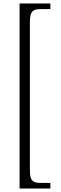

<svg xmlns="http://www.w3.org/2000/svg" viewBox="-20 -819 348 1098"><path d="M92 -799V259H268V227H213C170 227 151 217 151 157V-693C151 -757 170 -767 213 -767H268V-799Z"/></svg>

Font: Noto Serif Sinhala Condensed Light
Style: Regular
Weight: 300
Width: 3
Designer: Jelle Bosma - Monotype Design Team
Foundry: Monotype Imaging Inc.
Version: Version 2.007